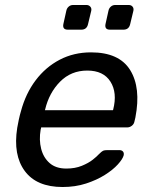

<svg xmlns="http://www.w3.org/2000/svg" viewBox="-20 -740 598 770"><path d="M231 10Q127 10 79.5 -54Q32 -118 49 -227Q51 -240 55.5 -260.5Q60 -281 64 -294Q83 -365 123 -418Q163 -471 219.5 -500.5Q276 -530 345 -530Q458 -530 502 -459Q546 -388 523 -269L519 -252Q517 -242 508.5 -235.5Q500 -229 490 -229H145Q145 -226 143 -220Q136 -179 145 -143.5Q154 -108 179 -86Q204 -64 246 -64Q281 -64 308 -75Q335 -86 352 -99.5Q369 -113 376 -121Q388 -133 393.5 -135.5Q399 -138 411 -138H459Q468 -138 473 -132.5Q478 -127 476 -117Q472 -102 452.5 -80.5Q433 -59 400.5 -38.5Q368 -18 325 -4Q282 10 231 10ZM160 -298H433L434 -301Q451 -368 423 -412.5Q395 -457 330 -457Q265 -457 221 -412.5Q177 -368 161 -301ZM421 -621Q399 -621 403 -643L415 -697Q417 -707 424.5 -713.5Q432 -720 442 -720H496Q506 -720 511.5 -713.5Q517 -707 515 -697L502 -643Q497 -621 475 -621ZM252 -621Q230 -621 234 -643L246 -697Q248 -707 255.5 -713.5Q263 -720 273 -720H327Q336 -720 342 -713.5Q348 -707 346 -697L333 -643Q328 -621 306 -621Z"/></svg>

Font: Lubike
Style: Italic
Weight: 400
Italic angle: -12°
Foundry: Honoka55
Version: Version 1.000;July 22, 2022;FontCreator 14.0.0.2862 64-bit